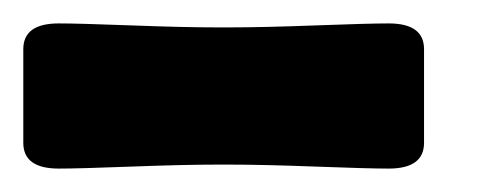

<svg xmlns="http://www.w3.org/2000/svg" viewBox="-80 -728 422 164"><path d="M105.5 -587.4Q77.1 -587.4 32.2 -585.7Q-12.7 -584 -29.8 -584Q-60.1 -584 -60.1 -606V-686Q-60.1 -708 -29.8 -708Q-12.7 -708 32.2 -706.3Q77.1 -704.6 105.5 -704.6H116.2Q144.5 -704.6 189.7 -706.3Q234.9 -708 252 -708Q282.2 -708 282.2 -686V-606Q282.2 -584 252 -584Q234.9 -584 189.7 -585.7Q144.5 -587.4 116.2 -587.4Z"/></svg>

Font: Cooper* Black
Style: Regular
Weight: 900
Designer: Owen Earl
Foundry: indestructible type*
Version: Version 0.001